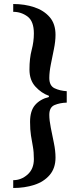

<svg xmlns="http://www.w3.org/2000/svg" viewBox="-20 -752 394 958"><path d="M46 186V147Q86 147 117.5 119Q149 91 149 42Q149 6 144 -21Q139 -48 134.5 -76Q130 -104 130 -144Q130 -199 155 -228Q180 -257 224 -268V-274Q187 -287 157 -319.5Q127 -352 127 -405Q127 -461 138 -502.5Q149 -544 149 -585Q149 -646 117.5 -669.5Q86 -693 46 -693V-732Q103 -732 151 -716Q199 -700 228 -666.5Q257 -633 257 -578Q257 -546 249 -507Q241 -468 233.5 -430Q226 -392 226 -363Q226 -324 252.5 -311.5Q279 -299 313 -297V-240Q279 -239 252.5 -228Q226 -217 226 -179Q226 -152 233.5 -114.5Q241 -77 249 -38Q257 1 257 34Q257 87 228 121Q199 155 151 170.5Q103 186 46 186Z"/></svg>

Font: STIX Two Text SemiBold
Style: Regular
Weight: 600
Designer: Ross Mills, John Hudson & Paul Hanslow, Tiro Typeworks Ltd; with prior portions MicroPress Inc., and Coen Hoffman.
Foundry: Tiro Typeworks Ltd
Version: Version 2.13 b171